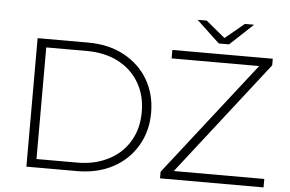

<svg xmlns="http://www.w3.org/2000/svg" viewBox="-57 -959 1572 1042"><g transform="rotate(5 729.0 -437.5)"><path d="M122 0V-700H399Q508 -700 593 -655Q678 -609 724 -531Q771 -451 771 -350Q771 -250 724 -170Q677 -90 593 -45Q508 0 399 0ZM173 -46H395Q492 -46 566 -85Q639 -122 680 -192Q720 -260 720 -350Q720 -440 680 -508Q640 -577 566 -616Q492 -654 395 -654H173ZM921 -46H1414V0H850V-36L1333 -654H856V-700H1403V-664ZM1236 -875H1286L1160 -757H1104L978 -875H1028L1132 -789Z"/></g></svg>

Font: Montserrat Light Alt1
Style: Light
Weight: 500
Designer: Differentunic
Foundry: Julieta Ulanovsky
Version: 0.1